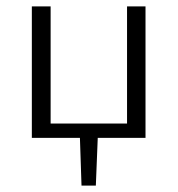

<svg xmlns="http://www.w3.org/2000/svg" viewBox="-20 -433 558 603"><path d="M379 -413H437V0H287L281 150H236L231 0H80V-413H139V-45H379Z"/></svg>

Font: EauTestText Semilight
Style: Italic
Weight: 300
Italic angle: -12°
Designer: Christian Thalmann (Catharsis Fonts)
Version: Version 0.001;PS 000.001;hotconv 1.0.88;makeotf.lib2.5.64775